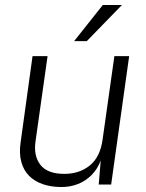

<svg xmlns="http://www.w3.org/2000/svg" viewBox="-20 -743 588 773"><path d="M224 10Q184 9.5 151.5 -1.8Q119 -13 97 -35.2Q75 -57.5 65.8 -91.2Q56.5 -125 63 -170L111 -517H171.5L123 -174Q114.5 -115.5 142.8 -79.2Q171 -43 239 -43Q300 -43 341.8 -77Q383.5 -111 393 -181L440.5 -517H500L427.5 0H377.5L385.5 -96.5Q372 -61.5 348.2 -37.8Q324.5 -14 293 -1.8Q261.5 10.5 224 10ZM278.5 -577.5 394 -723H471L329.5 -577.5Z"/></svg>

Font: Public Sans Thin ExtraLight
Style: Italic
Weight: 250
Italic angle: -8°
Version: Version 2.001